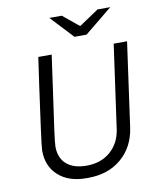

<svg xmlns="http://www.w3.org/2000/svg" viewBox="-96 -960 871 1046"><g transform="rotate(-10 340.0 -437.5)"><path d="M227 -686Q208 -555 200 -493Q180 -355 170 -281Q160 -207 160 -189Q160 -126 199 -91.5Q238 -57 310 -57Q390 -57 442 -102.5Q494 -148 505 -222L570 -686H644L579 -220Q564 -115 491 -52.5Q418 10 306 10H297Q199 10 142 -41.5Q85 -93 85 -180Q85 -198 99.5 -304Q114 -410 130 -526L153 -686ZM407 -812 516 -885H586L433 -760H366L249 -885H318Z"/></g></svg>

Font: Chivo Light Italic
Style: Regular
Weight: 300
Italic angle: -8.05°
Designer: Hector Gatti
Foundry: Omnibus-Type
Version: Version 1.007